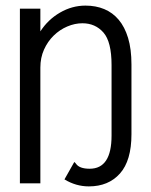

<svg xmlns="http://www.w3.org/2000/svg" viewBox="-20 -654 540 685"><path d="M300 -52Q378 -52 378 -170V-422Q378 -505 349 -538Q320 -571 274 -571Q247 -571 220 -559.5Q193 -548 171.5 -527Q150 -506 137 -477Q124 -448 124 -413V0H51V-623H124V-542Q151 -584 194 -609Q237 -634 285 -634Q322 -634 352 -621.5Q382 -609 403.5 -583.5Q425 -558 437 -518.5Q449 -479 449 -424V-175Q449 -81 408 -35Q367 11 297 11Q251 11 210 -14L245 -76Q248 -74 251 -70Q263 -52 300 -52Z"/></svg>

Font: Inconsolata
Style: Regular
Weight: 400
Designer: Raph Levien, Kirill Tkachev
Foundry: Cyreal
Version: Version 1.013